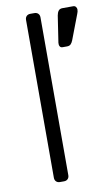

<svg xmlns="http://www.w3.org/2000/svg" viewBox="-83 -754 465 798"><g transform="rotate(-10 150.0 -355.0)"><path d="M104 0Q94 0 88 -6Q82 -12 82 -22V-688Q82 -698 88 -704Q94 -710 104 -710H121Q131 -710 137 -704Q143 -698 143 -688V-22Q143 -12 137 -6Q131 0 121 0ZM212 -550Q204 -550 200.5 -556Q197 -562 198 -571L215 -683Q217 -695 222.5 -702.5Q228 -710 240 -710H285Q292 -710 296 -705Q300 -700 300 -694Q300 -685 296 -676L256 -571Q252 -561 246.5 -555.5Q241 -550 230 -550Z"/></g></svg>

Font: Rubik Light
Style: Regular
Weight: 300
Designer: Hubert and Fischer
Foundry: Hubert and Fischer
Version: Version 2.300;gftools[0.9.30]